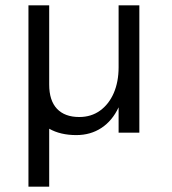

<svg xmlns="http://www.w3.org/2000/svg" viewBox="-20 -499 646 722"><path d="M426 -479H504V0H426V-95.5Q402.5 -45 361.5 -18Q320.5 9 267 9Q207 9 165 -15V203H87V-479H165V-181Q165 -121 194.2 -90Q223.5 -59 278 -59Q323 -59 356.2 -83Q389.5 -107 407.8 -149.2Q426 -191.5 426 -246Z"/></svg>

Font: Karla
Style: Regular
Weight: 400
Designer: Jonathan Pinhorn
Version: Version 2.004;gftools[0.9.33]